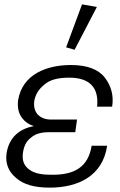

<svg xmlns="http://www.w3.org/2000/svg" viewBox="-20 -845 549 880"><path d="M208 15C337 15 451 -38 471 -177H400C384 -76 317 -44 221 -44C184 -44 139 -46 110 -71C88 -89 81 -113 85 -143C89 -174 100 -198 122 -214C141 -231 168 -239 203 -239H325L333 -297H215C187 -297 168 -305 153 -320C139 -336 134 -355 137 -382C142 -410 156 -435 182 -456C207 -479 244 -489 298 -489C393 -489 434 -441 425 -356H494C502 -406 490 -451 460 -490C430 -528 378 -547 305 -547C196 -547 83 -506 63 -386C59 -352 65 -324 83 -302C95 -286 113 -274 135 -267C66 -254 21 -213 10 -142C4 -96 18 -60 53 -30C88 1 138 15 208 15ZM322 -617 424 -813 356 -825 283 -628Z"/></svg>

Font: Cheyenne Sans Light
Style: Italic
Weight: 300
Italic angle: -8.13011°
Designer: The Public Sans project authors (U.S. Web Design System), Libre Franklin designed by Pablo Impallari and Rodrigo Fuenzal
Foundry: The Cheyenne Sans Project Authors
Version: Version 2.007